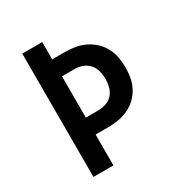

<svg xmlns="http://www.w3.org/2000/svg" viewBox="-171 -863 942 991"><g transform="rotate(-30 300.0 -367.5)"><path d="M101 0V-735H220V-632H295Q326 -632 356 -627Q386 -622 414 -608.5Q442 -595 464.5 -574Q487 -553 501.5 -526Q516 -499 521.5 -468.5Q527 -438 527 -408Q527 -377 521.5 -346.5Q516 -316 501.5 -289Q487 -262 464.5 -241Q442 -220 414 -207Q386 -194 356 -189Q326 -184 295 -184H220V0ZM220 -285H295Q319 -285 342 -293Q365 -301 380.5 -319Q396 -337 402 -360.5Q408 -384 408 -408Q408 -431 402 -454.5Q396 -478 380.5 -496Q365 -514 342 -522.5Q319 -531 295 -531H220Z"/></g></svg>

Font: Iosevka Book
Style: Bold
Weight: 700
Designer: Belleve Invis
Foundry: Belleve Invis
Version: Version 28.0.7; ttfautohint (v1.8.3)